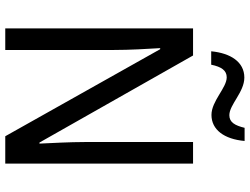

<svg xmlns="http://www.w3.org/2000/svg" viewBox="-130 -820 950 730"><g transform="rotate(90 345.0 -455.0)"><path d="M175 -783H226C234 -822 248 -842 274 -842C314 -842 364 -784 417 -784C473 -784 509 -832 516 -910H466C457 -873 445 -852 418 -852C378 -852 330 -909 275 -909C215 -909 182 -856 175 -783ZM602 0V-714H520V-302C520 -247 524 -172 526 -130H522L191 -714H88V0H170V-413C170 -475 166 -539 163 -589H167L498 0Z"/></g></svg>

Font: Noto Sans Lao Looped SemiCondensed
Style: Regular
Weight: 400
Width: 4
Designer: Mark Frömberg, Ben Mitchell
Foundry: The Fontpad Ltd
Version: Version 1.003